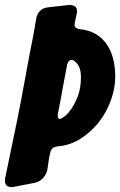

<svg xmlns="http://www.w3.org/2000/svg" viewBox="-71 -765 487 778"><path d="M-14 -8Q-18 -7 -25 -7Q-51 -7 -51 -33Q-51 -40 -50 -44L-2 -275Q15 -359 31.5 -451Q48 -543 65 -627L76 -691Q79 -709 91.5 -721Q104 -733 121 -735L209 -745Q222 -745 231.5 -740Q241 -735 241 -720Q241 -713 240 -710L232 -672Q231 -669 231 -665Q231 -649 252 -647Q291 -643 318 -626.5Q345 -610 362.5 -584Q380 -558 388 -524.5Q396 -491 396 -455Q396 -408 378.5 -359Q361 -310 329.5 -270Q298 -230 255.5 -203Q213 -176 163 -172Q137 -169 133 -147L131 -140Q129 -132 128 -125.5Q127 -119 126 -112L121 -78Q117 -58 103 -43Q89 -28 69 -24ZM163 -301V-296Q163 -283 171 -283Q174 -283 181 -287Q189 -293 194 -296Q219 -318 238 -359.5Q257 -401 257 -452Q257 -473 251.5 -489.5Q246 -506 229 -519Q225 -522 219 -522Q206 -522 201 -503L182 -402Q180 -388 177 -373Q174 -358 171 -342Z"/></svg>

Font: Bangerz 2
Style: Regular
Weight: 400
Designer: vernon adams
Foundry: Vernon Adams
Version: Version 2.10;December 28, 2023;FontCreator 13.0.0.2683 64-bi